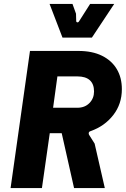

<svg xmlns="http://www.w3.org/2000/svg" viewBox="-20 -960 642 980"><path d="M34 0 133 -700H380Q451 -700 500.5 -675.5Q550 -651 576 -607.5Q602 -564 602 -505Q602 -429 558 -372.5Q514 -316 443 -291Q429 -287 434 -273L463 -227L515 0H358L295 -280H234L194 0ZM251 -410H375Q413 -410 436.5 -434Q460 -458 460 -493Q460 -531 438.5 -550.5Q417 -570 375 -570H273ZM299 -768 233 -940H350L368 -890L369 -853Q369 -847 374.5 -846Q380 -845 384 -852L440 -940H563L449 -768Z"/></svg>

Font: Finlandica
Style: Italic
Weight: 400
Italic angle: -8°
Designer: Niklas Ekholm, Juho Hiilivirta, Jaakko Suomalainen
Foundry: Helsinki Type Studio
Version: Version 1.064